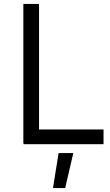

<svg xmlns="http://www.w3.org/2000/svg" viewBox="-20 -723 557 968"><path d="M97.7 -703.1V0H99.1V3.9H502V-70.3H176.8V-703.1ZM247.1 225.1H308.6L349.6 48.8H275.4Z"/></svg>

Font: Faust Sans
Style: Regular
Weight: 400
Designer: Andreas Faust
Version: Version 1.003;Glyphs 3.1.2 (3151)